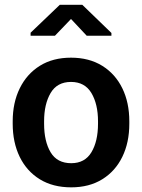

<svg xmlns="http://www.w3.org/2000/svg" viewBox="-20 -782 601 812"><path d="M281.2 10.3Q203.6 10.3 148.2 -23.9Q92.8 -58.1 63.2 -118.9Q33.7 -179.7 33.7 -258.8V-269Q33.7 -347.7 63.5 -408.4Q93.3 -469.2 148.4 -503.7Q203.6 -538.1 280.3 -538.1Q356.9 -538.1 412.4 -503.7Q467.8 -469.2 497.3 -408.7Q526.9 -348.1 526.9 -269V-258.8Q526.9 -179.2 497.3 -118.7Q467.8 -58.1 412.6 -23.9Q357.4 10.3 281.2 10.3ZM281.2 -91.8Q338.9 -91.8 366.7 -138.2Q394.5 -184.6 394.5 -258.8V-269Q394.5 -341.8 366.5 -388.7Q338.4 -435.5 280.3 -435.5Q221.7 -435.5 194.1 -388.7Q166.5 -341.8 166.5 -269V-258.8Q166.5 -184.1 194.1 -137.9Q221.7 -91.8 281.2 -91.8ZM109.4 -630.9V-643.6L232.9 -761.7H328.1L451.2 -642.6V-630.9H346.7L280.3 -701.7L212.4 -630.9Z"/></svg>

Font: Roboto Slab SemiBold
Style: Regular
Weight: 600
Designer: Google
Version: Version 2.001; ttfautohint (v1.8.3)